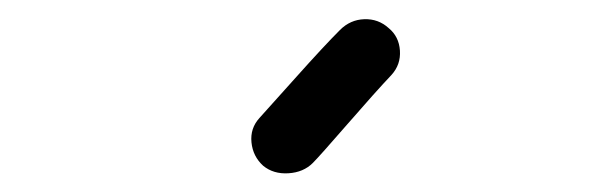

<svg xmlns="http://www.w3.org/2000/svg" viewBox="-20 -657 640 205"><path d="M261 -480Q250 -490 248.5 -505Q247 -520 257 -531Q267 -542 296.5 -575Q326 -608 343 -625Q354 -636 369 -636.5Q384 -637 395 -627Q406 -618 407 -603Q408 -588 398 -577Q381 -559 351 -524.5Q321 -490 314 -483Q304 -473 288 -472Q272 -471 261 -480Z"/></svg>

Font: Hoogli Semibold
Style: Regular
Weight: 600
Designer: Anand Singh Naorem
Foundry: Brand New Type
Version: Version 1.00 b007